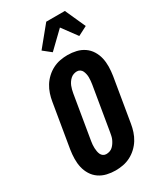

<svg xmlns="http://www.w3.org/2000/svg" viewBox="-241 -1068 983 1162"><g transform="rotate(-30 250.0 -487.0)"><path d="M207 8Q176 8 146.5 1Q117 -6 93 -22.5Q69 -39 53.5 -64Q38 -89 31.5 -117.5Q25 -146 25.5 -177Q26 -208 31 -240L82 -545Q86 -570 94.5 -596Q103 -622 117.5 -645.5Q132 -669 153 -688.5Q174 -708 198.5 -720.5Q223 -733 249.5 -738Q276 -743 302 -743Q333 -743 362.5 -736Q392 -729 416 -712.5Q440 -696 455.5 -671Q471 -646 477.5 -617.5Q484 -589 483.5 -558Q483 -527 478 -495L427 -190Q423 -165 414.5 -139Q406 -113 391.5 -89.5Q377 -66 356 -46.5Q335 -27 310.5 -14.5Q286 -2 259.5 3Q233 8 207 8ZM207 -106Q219 -106 231 -110Q243 -114 252 -122.5Q261 -131 268 -141.5Q275 -152 280 -163Q285 -174 287.5 -186Q290 -198 292 -209L343 -514Q345 -526 346 -538Q347 -550 347 -561.5Q347 -573 344.5 -584.5Q342 -596 337.5 -606Q333 -616 323.5 -622.5Q314 -629 302 -629Q290 -629 278.5 -625Q267 -621 257.5 -612.5Q248 -604 241 -593.5Q234 -583 229.5 -572Q225 -561 222 -549Q219 -537 217 -526L166 -221Q164 -209 163 -197Q162 -185 162.5 -173.5Q163 -162 165 -150.5Q167 -139 171.5 -129Q176 -119 185.5 -112.5Q195 -106 207 -106ZM234 -802 180 -845 292 -982H422L486 -840L422 -807L346 -910Z"/></g></svg>

Font: Iosevka Term Curly Hv Obl
Style: Regular
Weight: 900
Italic angle: -9°
Designer: Belleve Invis
Foundry: Belleve Invis
Version: Version 32.3.0